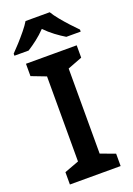

<svg xmlns="http://www.w3.org/2000/svg" viewBox="-184 -1002 740 1067"><g transform="rotate(-20 186.0 -469.0)"><path d="M335 0H35V-73L121 -105V-608L35 -641V-714H335V-641L249 -608V-105L335 -73ZM257 -938Q270 -916 292.5 -888.5Q315 -861 339 -835Q363 -809 382 -790V-778H297Q270 -794 240 -816.5Q210 -839 184 -866Q158 -839 129.5 -817Q101 -795 74 -778H-10V-790Q9 -809 32.5 -835Q56 -861 78.5 -888.5Q101 -916 114 -938Z"/></g></svg>

Font: Noto Sans Sinhala UI SemiBold
Style: Regular
Weight: 600
Designer: Jelle Bosma - Monotype Design Team
Foundry: Monotype Imaging Inc.
Version: Version 2.006; ttfautohint (v1.8.4.7-5d5b)